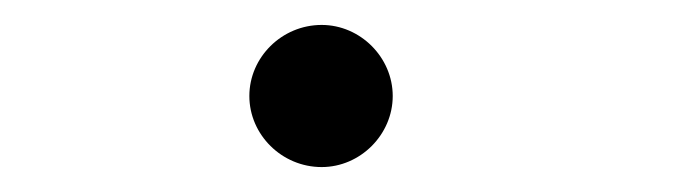

<svg xmlns="http://www.w3.org/2000/svg" viewBox="-20 -123 540 154"><path d="M238 11C269 11 295 -15 295 -46C295 -77 269 -103 238 -103C206 -103 180 -77 180 -46C180 -15 206 11 238 11Z"/></svg>

Font: Inconsolata Thin
Style: Regular
Weight: 100
Monospace: yes
Designer: Raph Levien, Cyreal, Brenton Simpson
Foundry: Raph Levien, Cyreal, Google
Version: Version 3.100